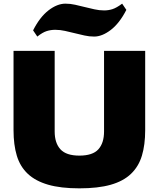

<svg xmlns="http://www.w3.org/2000/svg" viewBox="-20 -1020 868 1050"><path d="M161 -854Q198 -927 245.5 -963.5Q293 -1000 338 -1000Q365 -1000 391 -994Q417 -988 443.5 -981.5Q470 -975 496.5 -969Q523 -963 550 -963Q573 -963 595 -970Q617 -977 648 -1000L671 -966Q633 -892 585.5 -856Q538 -820 495 -820Q468 -820 441.5 -826Q415 -832 388.5 -838.5Q362 -845 335.5 -851Q309 -857 282 -857Q258 -857 235.5 -850Q213 -843 184 -820ZM414 10Q312 10 243 -10Q174 -30 132 -69.5Q90 -109 72 -168.5Q54 -228 54 -308V-742H279V-301Q279 -238 310.5 -203.5Q342 -169 414 -169Q487 -169 518 -203.5Q549 -238 549 -301V-742H774V-308Q774 -228 756 -168.5Q738 -109 696 -69Q654 -29 585 -9.5Q516 10 414 10Z"/></svg>

Font: Plata Sans Black
Style: Regular
Weight: 900
Designer: Pablo Impallari, Andres Torresi, & Cristiano Sobral
Foundry: Pablo Impallari, Andres Torresi, & Cristiano Sobral
Version: Version 1.00;December 28, 2019;FontCreator 12.0.0.2547 64-bi